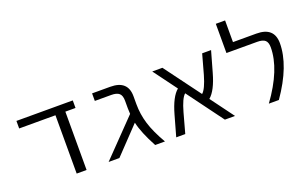

<svg xmlns="http://www.w3.org/2000/svg" viewBox="-80 -1057 2276 1423"><g transform="rotate(-20 1058.0 -345.0)"><path d="M404.3 0H326.2V-460H40V-519.5H484.4V-460H404.3Z M918 -332Q918 -252.9 941.4 -176.3Q964.8 -99.6 1022.5 0H945.3Q878.9 -123 860.4 -207L663.1 0H578.1L849.6 -280.3Q847.7 -310.5 847.7 -325.2V-384.8Q847.7 -425.8 828.6 -442.9Q809.6 -460 765.6 -460H636.7V-519.5H780.3Q918 -519.5 918 -394.5Z M1575.2 0H1495.1L1285.2 -284.2Q1253.9 -257.8 1225.6 -156.2L1182.6 0H1111.3L1157.2 -163.1Q1193.4 -292 1247.1 -335.9L1111.3 -519.5H1191.4L1401.4 -236.3Q1432.6 -262.7 1461.9 -364.3L1504.9 -519.5H1575.2L1529.3 -357.4Q1493.2 -228.5 1439.5 -183.6Z M1932.6 -519.5Q2071.3 -519.5 2072.3 -394.5Q2072.3 -216.8 1920.9 0H1841.8Q1998 -214.8 1998 -387.7Q1998 -426.8 1979.5 -443.4Q1960.9 -460 1917 -460H1674.8V-690.4H1748V-519.5Z"/></g></svg>

Font: Mgen+ 1c regular
Style: Regular
Weight: 400
Designer: [Source Han Sans]
Ryoko NISHIZUKA  (kana & ideographs); Paul D. Hunt (Latin, Greek & Cyrillic); Wenlong ZHANG  (bopomofo
Version: Version 1.059.20150602